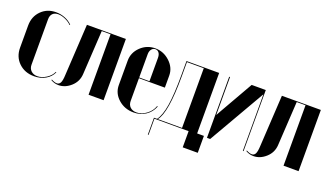

<svg xmlns="http://www.w3.org/2000/svg" viewBox="-63 -917 2495 1459"><g transform="rotate(20 1184.5 -187.0)"><path d="M29.8 -336.9Q29.8 -409.7 76.9 -457.3Q124 -504.9 195.8 -504.9Q233.9 -504.9 269 -491Q304.2 -477.1 328.1 -452.1L324.2 -448.2Q305.7 -468.3 274.4 -482.2Q243.2 -496.1 216.8 -496.1Q187.5 -496.1 171.6 -479.7Q155.8 -463.4 155.8 -434.1V-65.9Q155.8 -36.1 175 -17.6Q194.3 1 226.1 1Q262.2 1 298.1 -22.2Q334 -45.4 348.1 -78.1L353 -76.2Q335 -36.1 294.9 -13.2Q254.9 9.8 203.1 9.8Q127.4 9.8 78.6 -37.4Q29.8 -84.5 29.8 -158.2Z M337.9 -7.8 339.8 -13.2Q365.7 1 383.8 1Q402.8 1 412.4 -16.8Q421.9 -34.7 423.8 -80.1L447.8 -495.1H762.7V0H641.1V-488.8H569.8L548.8 -133.8Q545.4 -72.3 499.8 -31.2Q454.1 9.8 400.9 9.8Q366.7 9.8 337.9 -7.8Z M832 -345.2Q832 -410.6 881.1 -457.8Q930.2 -504.9 998 -504.9Q1065.4 -504.9 1116.5 -457.3Q1167.5 -409.7 1167.5 -346.2V-249H958V-64.9Q958 -34.2 977.1 -16.1Q996.1 2 1028.3 2Q1069.8 2 1108.2 -26.9Q1146.5 -55.7 1160.2 -97.2L1166 -95.2Q1146.5 -45.9 1104.7 -18.1Q1063 9.8 1007.3 9.8Q934.6 9.8 883.3 -36.1Q832 -82 832 -147.9ZM958 -254.9H1041V-442.9Q1041 -469.2 1030 -484.1Q1019 -499 1000.5 -499Q981.9 -499 970 -483.4Q958 -467.8 958 -442.9Z M1173.8 130.9H1168V-5.9H1192.9Q1224.1 -46.9 1238.5 -135.7Q1252.9 -224.6 1252.9 -383.8V-495.1H1517.1V-5.9H1571.8V130.9H1450.2V0H1173.8ZM1199.2 -5.9H1395V-488.8H1258.8V-373Q1258.8 -78.6 1199.2 -5.9Z M1780.3 -494.1H1894.5V0H1888.7V-456.1H1887.7L1624.5 0H1598.6V-494.1H1605.5V-189.9H1607.4L1622.6 -217.8Z M1914.6 -7.8 1916.5 -13.2Q1942.4 1 1960.4 1Q1979.5 1 1989 -16.8Q1998.5 -34.7 2000.5 -80.1L2024.4 -495.1H2339.4V0H2217.8V-488.8H2146.5L2125.5 -133.8Q2122.1 -72.3 2076.4 -31.2Q2030.8 9.8 1977.5 9.8Q1943.4 9.8 1914.6 -7.8Z"/></g></svg>

Font: Moniqa Black Display
Style: Regular
Weight: 900
Designer: Rajesh Rajput
Foundry: Rajesh Rajput
Version: Version 1.000